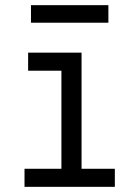

<svg xmlns="http://www.w3.org/2000/svg" viewBox="-20 -724 540 744"><path d="M75 0V-70H218V-450H89V-520H296V-70H425V0ZM100 -636V-704H400V-636Z"/></svg>

Font: Iosevka Term SS14
Style: Regular
Weight: 400
Monospace: yes
Designer: Belleve Invis
Foundry: Belleve Invis
Version: Version 24.1.1; ttfautohint (v1.8.4)